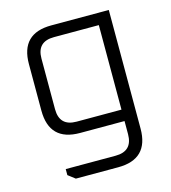

<svg xmlns="http://www.w3.org/2000/svg" viewBox="-107 -606 797 893"><g transform="rotate(-15 291.0 -159.0)"><path d="M75 -147V-371Q75 -518 222 -518H499V53Q499 200 352 200H148L114 174V145H354Q436 145 436 63V0H222Q75 0 75 -147ZM138 -137Q138 -55 220 -55H436V-462H220Q138 -462 138 -381Z"/></g></svg>

Font: Oxanium ExtraLight Light
Style: Regular
Weight: 300
Version: Version 2.000